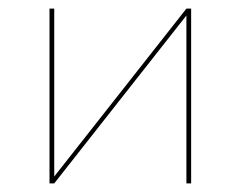

<svg xmlns="http://www.w3.org/2000/svg" viewBox="-20 -426 559 446"><path d="M424 0H413V-390L106 0H95V-406H106V-16L413 -406H424Z"/></svg>

Font: Ysabeau Hairline
Style: Regular
Weight: 100
Designer: Christian Thalmann (Catharsis Fonts)
Version: Version 0.003